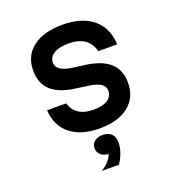

<svg xmlns="http://www.w3.org/2000/svg" viewBox="-154 -740 1008 1111"><g transform="rotate(-20 350.0 -184.5)"><path d="M221 -186Q250 -97 358 -97Q415 -97 445.5 -116.5Q476 -136 476 -172Q476 -224 381 -237L303 -248Q203 -261 155 -305.5Q107 -350 107 -429Q107 -519 173 -570Q239 -621 355 -621Q475 -621 543 -565Q611 -509 616 -406H500Q473 -507 354 -507Q294 -507 262 -487.5Q230 -468 230 -432Q230 -381 325 -367L403 -357Q503 -343 551 -298.5Q599 -254 599 -176Q599 -86 534.5 -34.5Q470 17 357 17Q242 17 176 -36Q110 -89 104 -186ZM282 252Q312 233 330 211.5Q348 190 352 173Q323 172 305 156Q287 140 287 115Q287 89 306 73.5Q325 58 356 58Q356 58 356 58Q391 58 410 76.5Q429 95 429 130Q429 160 417.5 192.5Q406 225 387 252Z"/></g></svg>

Font: Martian Mono Medium
Style: Regular
Weight: 500
Monospace: yes
Designer: Roman Shamin
Foundry: Evil Martians
Version: Version 1.000; ttfautohint (v1.8.4.7-5d5b)